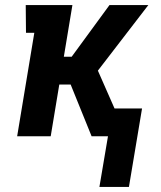

<svg xmlns="http://www.w3.org/2000/svg" viewBox="-20 -540 640 761"><path d="M374 201 408 0H343L260 -205H215L181 0H48L116 -410H83L82 -520H267L233 -315H264L414 -520H568L368 -260L434 -110H543L491 201Z"/></svg>

Font: Iosevka Etoile Extrabold
Style: Italic
Weight: 800
Italic angle: -9°
Designer: Belleve Invis
Foundry: Belleve Invis
Version: Version 22.1.2; ttfautohint (v1.8.4)